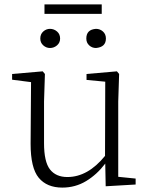

<svg xmlns="http://www.w3.org/2000/svg" viewBox="-20 -838 683 872"><path d="M207 -620Q190 -620 176.5 -632Q163 -644 163 -663Q163 -683 176.5 -695Q190 -707 207 -707Q225 -707 239 -695Q253 -683 253 -663Q253 -644 239 -632Q225 -620 207 -620ZM416 -620Q398 -620 385 -632Q372 -644 372 -663Q372 -704 416 -707Q434 -707 447.5 -695Q461 -683 461 -663Q461 -624 416 -620ZM182 -775V-818H442V-775ZM460 8 458 -95Q420 -45 371 -15.5Q322 14 263 14Q193 14 156 -30.5Q119 -75 119 -185L121 -465L35 -476V-502L174 -514L184 -502L180 -377V-188Q180 -103 207 -68.5Q234 -34 286 -34Q379 -34 457 -130L458 -467L373 -475V-502L511 -514L521 -502L517 -377V-35L596 -27V0Z"/></svg>

Font: Minh Nguyen ExtraLight
Style: Regular
Weight: 250
Designer: Ryoko NISHIZUKA 西塚涼子 (kana & ideographs); Frank Grießhammer (Latin, Greek & Cyrillic); Wenlong ZHANG 张文龙 (bopomofo); San
Foundry: Adobe
Version: Version 1.100;July 7, 2023;FontCreator 14.0.0.2814 64-bit